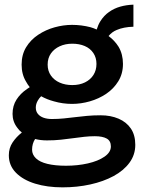

<svg xmlns="http://www.w3.org/2000/svg" viewBox="-20 -590 619 826"><path d="M249 216Q183 216 131 200Q79 184 48.5 153Q18 122 18 78Q18 47 34 23Q50 -1 73 -19Q73 -20 74 -20Q62 -29 54 -41Q34 -67 34 -100Q34 -135 51 -161.5Q68 -188 96 -207Q102 -211 108 -215Q99 -226 92 -239Q73 -270 73 -312Q73 -355 92.5 -387Q112 -419 144.5 -440.5Q177 -462 215 -472.5Q253 -483 290 -483Q330 -483 369 -473Q383 -469 396 -463Q402 -483 412 -499Q427 -523 449 -538.5Q471 -554 497.5 -561.5Q524 -569 554 -570V-475Q512 -474 482 -461Q462 -453 447 -435Q473 -416 490 -389Q509 -357 509 -315Q509 -273 489 -240.5Q469 -208 437 -186.5Q405 -165 366.5 -154Q328 -143 290 -143Q250 -143 212 -154Q182 -162 157 -176Q148 -167 143 -158Q134 -143 134 -127Q134 -111 143 -100Q152 -89 167.5 -83.5Q183 -78 203 -78Q230 -78 254.5 -80.5Q279 -83 303.5 -86Q328 -89 354.5 -91.5Q381 -94 413 -94Q456 -94 490 -79.5Q524 -65 543 -37Q562 -9 562 33Q562 76 537 110Q512 144 468.5 167.5Q425 191 368.5 203.5Q312 216 249 216ZM131 8Q118 28 118 54Q118 75 134.5 91Q151 107 184 115Q217 123 264 123Q314 123 358 113Q402 103 429.5 84Q457 65 457 40Q457 16 439 6Q421 -4 388 -4Q366 -4 343 -1.5Q320 1 295 4.5Q270 8 242 11Q214 14 182 14Q155 14 131 8ZM291 -224Q322 -224 345.5 -235.5Q369 -247 382 -267.5Q395 -288 395 -315Q395 -342 381.5 -362Q368 -382 344.5 -392Q321 -402 291 -402Q261 -402 237 -391Q213 -380 199 -360Q185 -340 185 -312Q185 -285 199 -265Q213 -245 237 -234.5Q261 -224 291 -224Z"/></svg>

Font: BioRhyme ExtraBold SemiBold
Style: Regular
Weight: 600
Version: Version 1.600;gftools[0.9.33]